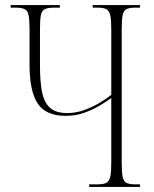

<svg xmlns="http://www.w3.org/2000/svg" viewBox="-20 -734 605 754"><path d="M330 0V-10H362Q386 -10 397.5 -16Q409 -22 413 -40Q417 -58 417 -96V-349Q398 -335 371 -319Q344 -303 310.5 -291Q277 -279 238 -279Q160 -279 128 -327.5Q96 -376 96 -480V-618Q96 -655 92.5 -673.5Q89 -692 77 -698Q65 -704 41 -704H22V-714H215V-704H192Q168 -704 156 -698Q144 -692 140.5 -674Q137 -656 137 -618V-475Q137 -415 145 -373.5Q153 -332 176 -311Q199 -290 244 -290Q278 -290 310 -301.5Q342 -313 370 -329.5Q398 -346 417 -362V-618Q417 -656 413 -674Q409 -692 397.5 -698Q386 -704 362 -704H344V-714H530V-704H512Q488 -704 476.5 -698Q465 -692 461.5 -674Q458 -656 458 -618V-96Q458 -59 461.5 -40.5Q465 -22 476.5 -16Q488 -10 512 -10H530V0Z"/></svg>

Font: Noto Serif Display ExtraCondensed ExtraLight
Style: Regular
Weight: 200
Width: 2
Designer: Monotype Design Team
Foundry: Monotype Imaging Inc.
Version: Version 2.009